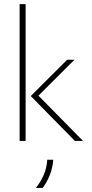

<svg xmlns="http://www.w3.org/2000/svg" viewBox="-20 -687 450 936"><path d="M345.1 0 129.9 -218.8 307.6 -395.8H343.1L167.4 -220.8L384.7 0ZM75.7 0V-666.7H104.9V0ZM154.9 229.2Q177.1 201.4 192.4 167.4Q207.6 133.3 210.4 91.7H239.6Q236.8 129.9 223.6 164.2Q210.4 198.6 188.2 229.2Z"/></svg>

Font: Afacad Flux Thin
Style: Regular
Weight: 250
Designer: Kristian Moeller
Foundry: Dicotype
Version: Version 1.100